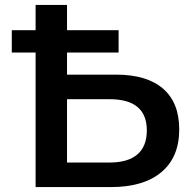

<svg xmlns="http://www.w3.org/2000/svg" viewBox="-20 -762 785 782"><path d="M710 -235Q710 -122 637.5 -61Q565 0 431 0H125V-548H28V-639H125V-742H253V-639H463V-548H253V-458H453Q578 -458 644 -401Q710 -344 710 -235ZM578 -231Q578 -358 426 -358H253V-100H426Q501 -100 539.5 -133Q578 -166 578 -231Z"/></svg>

Font: CMG Sans SemiBold
Style: Regular
Weight: 600
Designer: Julieta Ulanovsky
Foundry: Julieta Ulanovsky
Version: Version 7.200